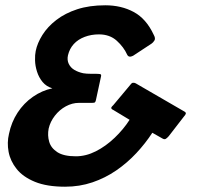

<svg xmlns="http://www.w3.org/2000/svg" viewBox="-20 -696 751 726"><path d="M226 10Q157 10 112 -8.5Q67 -27 43 -57Q19 -87 12.5 -122Q6 -157 14 -190Q23 -234 46.5 -270Q70 -306 104.5 -330Q139 -354 178 -362Q155 -369 141 -386Q127 -403 120 -425Q113 -447 112.5 -468Q112 -489 115 -503Q121 -533 140.5 -564Q160 -595 193 -620.5Q226 -646 272 -661Q318 -676 378 -676Q439 -676 486 -650.5Q533 -625 561 -565Q569 -551 564 -543Q559 -535 553 -531L483 -485Q467 -477 461 -489Q448 -518 421.5 -542Q395 -566 354 -566Q325 -566 300 -556.5Q275 -547 259 -529.5Q243 -512 237 -487Q233 -469 240 -454.5Q247 -440 261.5 -431.5Q276 -423 295 -419Q301 -418 308 -417.5Q315 -417 322.5 -417Q330 -417 334 -417Q352 -417 358 -416Q364 -415 362 -407L343 -319Q341 -309 337 -308Q333 -307 326 -307H278Q253 -307 229 -294Q205 -281 187.5 -258.5Q170 -236 164 -210Q159 -184 166 -160Q173 -136 197 -120.5Q221 -105 267 -105Q305 -105 342.5 -124Q380 -143 413.5 -175Q447 -207 470 -243L407 -281Q403 -282 401 -286Q399 -290 408 -298L470 -372Q477 -382 482 -383Q487 -384 493 -381L676 -275Q684 -271 682.5 -266Q681 -261 676 -256L618 -181Q611 -173 606 -170.5Q601 -168 593 -173L556 -194Q530 -154 495.5 -117Q461 -80 419.5 -51.5Q378 -23 329.5 -6.5Q281 10 226 10Z"/></svg>

Font: Glory Thin
Style: Bold Italic
Weight: 700
Italic angle: -12°
Version: Version 1.011